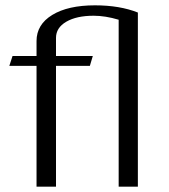

<svg xmlns="http://www.w3.org/2000/svg" viewBox="-20 -700 635 720"><path d="M117 -453H15L27 -490H117V-546Q117 -608 176 -644Q235 -680 336 -680Q429 -680 497 -653V0H425V-626Q375 -641 331 -641Q267 -641 228.5 -618.5Q190 -596 190 -558V-490H328L317 -453H190V0H117Z"/></svg>

Font: Fahkwang Light
Style: Regular
Weight: 300
Version: Version 1.000; ttfautohint (v1.6)